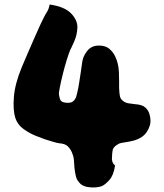

<svg xmlns="http://www.w3.org/2000/svg" viewBox="-20 -799 727 851"><path d="M431 26Q422 30 404.5 31.5Q387 33 369 30Q351 27 339 18Q321 2 316.5 -17Q312 -36 310 -55Q309 -74 307.5 -90.5Q306 -107 299 -123Q292 -139 280.5 -150.5Q269 -162 243 -164Q233 -165 215.5 -170.5Q198 -176 178 -182Q166 -186 138.5 -197Q111 -208 84.5 -227Q58 -246 48 -276Q37 -310 41.5 -368.5Q46 -427 76 -500Q89 -531 104 -565.5Q119 -600 133 -632Q147 -664 158 -688Q169 -712 174 -721Q183 -739 189.5 -748.5Q196 -758 200 -779Q265 -770 294.5 -740Q324 -710 323 -677Q322 -645 309 -615.5Q296 -586 291 -577Q285 -563 276 -534Q267 -505 259 -473Q251 -441 246 -416Q241 -391 241 -384Q242 -371 246.5 -358.5Q251 -346 270 -344Q293 -341 303.5 -349.5Q314 -358 318 -371.5Q322 -385 324 -396Q327 -407 330.5 -430Q334 -453 338 -478.5Q342 -504 344 -521Q347 -548 365.5 -572Q384 -596 415 -597Q446 -598 463.5 -583.5Q481 -569 490 -550Q499 -531 502 -516Q506 -502 507 -479.5Q508 -457 508 -437Q508 -417 508 -408Q509 -385 511.5 -372.5Q514 -360 526 -351Q538 -342 554 -340.5Q570 -339 581 -337Q610 -335 623.5 -323Q637 -311 642 -295Q647 -279 647 -264Q648 -242 631 -215Q614 -188 573 -176Q554 -171 536 -168.5Q518 -166 512 -164Q507 -163 495.5 -155Q484 -147 480 -136Q478 -128 477 -114.5Q476 -101 476 -93Q478 -74 490 -66Q484 -23 465 -1.5Q446 20 431 26Z"/></svg>

Font: Potta One
Style: Regular
Weight: 400
Designer: 108,108go
Foundry: Font Zone 108
Version: Version 1.000